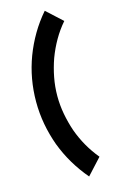

<svg xmlns="http://www.w3.org/2000/svg" viewBox="-135 -852 612 1005"><g transform="rotate(-15 171.0 -350.0)"><path d="M217 -799Q177 -753 146 -700.5Q115 -648 93 -590Q50 -475 50 -350Q50 -288 61 -228Q72 -168 93 -110Q115 -52 146 0Q177 52 217 99L296 13Q233 -63 199 -157Q183 -204 174 -252.5Q165 -301 165 -350Q165 -401 174.5 -450.5Q184 -500 201 -548Q219 -596 244 -639.5Q269 -683 302 -721Z"/></g></svg>

Font: Unageo
Style: SemiBold
Weight: 600
Designer: Richard Sepsi
Foundry: Richard Sepsi
Version: Version 2.000